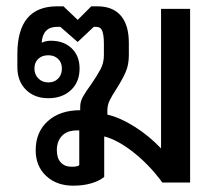

<svg xmlns="http://www.w3.org/2000/svg" viewBox="-20 -578 696 608"><path d="M93 -102Q93 -160 131.5 -194.5Q170 -229 234 -229V-240Q234 -256 242.5 -271.5Q251 -287 268 -310Q288 -339 298.5 -359Q309 -379 309 -403V-439Q309 -466 304 -479.5Q299 -493 284 -493H277L226 -445L171 -493H161Q116 -493 112 -444L113 -443Q125 -449 141 -449Q182 -449 207 -425Q232 -401 232 -361Q232 -318 204.5 -292.5Q177 -267 133 -267Q89 -267 62 -294Q35 -321 35 -365V-407Q35 -558 161 -558H181L226 -515L269 -558H288Q337 -558 362.5 -528.5Q388 -499 388 -442V-403Q388 -373 378 -350Q368 -327 349 -297Q334 -274 327 -259.5Q320 -245 320 -228V-215Q360 -206 406 -177Q452 -148 490 -108V-550H582V0H494Q454 -55 403.5 -95Q353 -135 310 -146V-18Q295 -5 269 2.5Q243 10 212 10Q159 10 126 -21Q93 -52 93 -102ZM176 -361Q176 -380 164 -391.5Q152 -403 133 -403Q113 -403 101 -391.5Q89 -380 89 -361Q89 -342 101.5 -329.5Q114 -317 133 -317Q152 -317 164 -329Q176 -341 176 -361ZM231 -55V-165H223Q193 -165 176.5 -148Q160 -131 160 -102Q160 -77 172.5 -63.5Q185 -50 207 -50Q226 -50 231 -55Z"/></svg>

Font: Bai Jamjuree Medium
Style: Regular
Weight: 500
Version: Version 1.000; ttfautohint (v1.6)